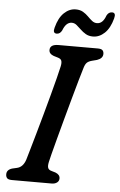

<svg xmlns="http://www.w3.org/2000/svg" viewBox="-59 -929 604 970"><g transform="rotate(5 242.5 -444.0)"><path d="M217 -107Q212.5 -86 216.8 -76.2Q221 -66.5 235 -63L255 -57Q278 -48 278 -29Q278 -15.5 267.5 -7.8Q257 0 240.5 0H40Q21 0 14.5 -7Q8 -14 8 -26Q7.5 -49.5 35.5 -58L59.5 -63.5Q90 -70.5 102.5 -109Q107.5 -126 118 -162.2Q128.5 -198.5 142 -246Q155.5 -293.5 169.8 -345.2Q184 -397 197.2 -445.8Q210.5 -494.5 220.2 -533.5Q230 -572.5 234.5 -593Q238.5 -611.5 235.2 -621.8Q232 -632 216.5 -636.5L195 -643Q171 -651.5 171 -671Q171 -700 215 -700H413Q431.5 -700 437.8 -693.2Q444 -686.5 444 -675Q444 -652 414.5 -642L389.5 -635.5Q372.5 -631 364.2 -623Q356 -615 350.5 -597Q343.5 -574 331.2 -531.5Q319 -489 304.5 -436.2Q290 -383.5 275.2 -329.2Q260.5 -275 247.8 -227.5Q235 -180 226.8 -147.5Q218.5 -115 217 -107ZM383.5 -758Q362 -758 346.8 -767Q331.5 -776 319.5 -787.8Q307.5 -799.5 296.2 -808.8Q285 -818 271.5 -818Q242.5 -818 226.5 -775.5Q217 -756.5 200 -756.5Q178.5 -756.5 187 -786Q200 -836.5 226.8 -861.8Q253.5 -887 285.5 -887Q307.5 -887 322.8 -878Q338 -869 349.8 -857Q361.5 -845 372.8 -836Q384 -827 398 -827Q427.5 -827 442.5 -869.5Q452 -888 469.5 -888Q490.5 -888 482.5 -858.5Q469 -808 442.2 -783Q415.5 -758 383.5 -758Z"/></g></svg>

Font: Fraunces 9pt SuperSoft
Style: Italic
Weight: 400
Italic angle: -16°
Version: Version 1.000;[b76b70a41]